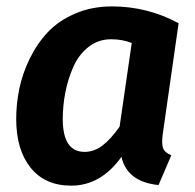

<svg xmlns="http://www.w3.org/2000/svg" viewBox="-20 -566 611 602"><path d="M331.1 -545.9Q442.4 -545.9 540 -493.2L490.2 -145Q486.3 -115.7 491.2 -101.8Q496.1 -87.9 517.1 -79.1L477.1 14.2Q378.9 4.4 360.8 -74.2Q296.4 16.1 203.1 16.1Q121.1 16.1 75.9 -40.3Q30.8 -96.7 30.8 -192.9Q30.8 -240.2 40.5 -287.6Q50.3 -335 73.2 -382.1Q96.2 -429.2 129.9 -465.1Q163.6 -501 215.6 -523.4Q267.6 -545.9 331.1 -545.9ZM328.1 -442.9Q288.6 -442.9 258.1 -419.2Q227.5 -395.5 210.4 -357.4Q193.4 -319.3 185.1 -277.3Q176.8 -235.4 176.8 -192.9Q176.8 -89.8 245.1 -89.8Q275.4 -89.8 301.8 -110.1Q328.1 -130.4 355 -168.9L393.1 -431.2Q363.8 -442.9 328.1 -442.9Z"/></svg>

Font: FiraGO SemiBold
Style: Italic
Weight: 600
Italic angle: -8°
Designer: bBox Type GmbH
Foundry: bBox Type GmbH
Version: Version 1.001;PS 001.001;hotconv 1.0.88;makeotf.lib2.5.64775